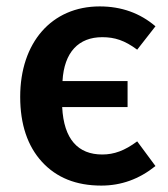

<svg xmlns="http://www.w3.org/2000/svg" viewBox="-20 -564 524 599"><path d="M299 -82C224 -82 179 -129 174 -230H378V-311H175C180 -402 226 -448 299 -448C338 -448 369 -438 408 -409L465 -482C417 -523 359 -544 291 -544C141 -544 43 -431 43 -262C43 -176 66 -108 111 -59C156 -10 217 15 296 15C358 15 414 -5 465 -46L408 -123C369 -94 336 -82 299 -82Z"/></svg>

Font: Fira Sans Medium
Style: Regular
Weight: 500
Designer: Carrois Corporate & Edenspiekermann AG
Foundry: Carrois Corporate GbR & Edenspiekermann AG
Version: Version 4.203